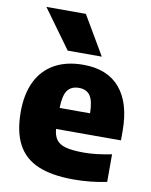

<svg xmlns="http://www.w3.org/2000/svg" viewBox="-90 -874 749 951"><g transform="rotate(10 284.5 -399.0)"><path d="M544 -221H217.5Q220.5 -186.5 235.2 -166.8Q250 -147 282.8 -138.2Q315.5 -129.5 373.5 -129.5Q433.5 -129.5 512.5 -145.5V-6.5Q430 10.5 346.5 10.5Q236 10.5 166.5 -19.2Q97 -49 63.8 -111.8Q30.5 -174.5 30.5 -274.5Q30.5 -363.5 61.2 -427Q92 -490.5 151.5 -524Q211 -557.5 296.5 -557.5Q418 -557.5 481 -482.8Q544 -408 544 -268.5ZM217 -326.5H370Q369 -389 350.8 -415Q332.5 -441 294.5 -441Q255.5 -441 236.8 -415Q218 -389 217 -326.5ZM207 -613 65.5 -808H264L378.5 -613Z"/></g></svg>

Font: Encode Sans ExtraBold
Style: Regular
Weight: 800
Designer: Multiple Designers
Foundry: Impallari Type
Version: Version 2.000